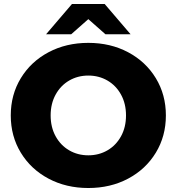

<svg xmlns="http://www.w3.org/2000/svg" viewBox="-20 -929 886 963"><path d="M34 -350Q34 -454 84.5 -537Q135 -620 223.5 -667Q312 -714 423 -714Q534 -714 622.5 -667Q711 -620 761.5 -537Q812 -454 812 -350Q812 -246 761.5 -163Q711 -80 622.5 -33Q534 14 423 14Q312 14 223.5 -33Q135 -80 84.5 -163Q34 -246 34 -350ZM612 -350Q612 -409 587 -454.5Q562 -500 519 -525Q476 -550 423 -550Q370 -550 327 -525Q284 -500 259 -454.5Q234 -409 234 -350Q234 -291 259 -245.5Q284 -200 327 -175Q370 -150 423 -150Q476 -150 519 -175Q562 -200 587 -245.5Q612 -291 612 -350ZM509 -757 423 -833 337 -757H211L341 -909H505L635 -757Z"/></svg>

Font: Idrija
Style: Regular
Weight: 800
Designer: Julieta Ulanovsky
Foundry: Julieta Ulanovsky
Version: Version 7.200